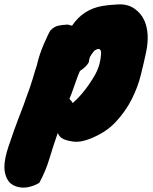

<svg xmlns="http://www.w3.org/2000/svg" viewBox="-87 -526 695 874"><path d="M241 -409Q291 -484 380 -499Q409 -504 451.5 -506Q494 -508 524.5 -487Q555 -466 570 -433Q596 -374 578 -288Q568 -241 554 -184.5Q540 -128 512 -73Q484 -18 439 30Q394 78 322 106Q279 123 246.5 118.5Q214 114 198 105Q182 96 176 79Q156 136 138.5 194.5Q121 253 92 306Q72 319 43 325.5Q14 332 -14 322.5Q-42 313 -54.5 288.5Q-67 264 -67 235Q-67 196 -48 140Q-20 57 -2.5 12Q15 -33 20 -46.5Q25 -60 30 -75Q52 -133 62.5 -169.5Q73 -206 82 -233V-234Q92 -278 113.5 -327.5Q135 -377 143 -388Q160 -405 178 -409Q196 -413 219 -414H222ZM317 -242Q305 -221 277 -203L268 -182Q258 -156 249 -129Q240 -102 229 -76Q239 -66 244 -57Q300 -106 346 -186Q364 -219 369.5 -252Q375 -285 372 -294Q369 -303 362.5 -303Q356 -303 349.5 -299.5Q343 -296 339.5 -292.5Q336 -289 340 -292Q329 -279 324 -269.5Q319 -260 317 -242Z"/></svg>

Font: Knewave
Style: Regular
Weight: 400
Designer: Tyler Finck
Foundry: Tyler Finck
Version: Version 1.001